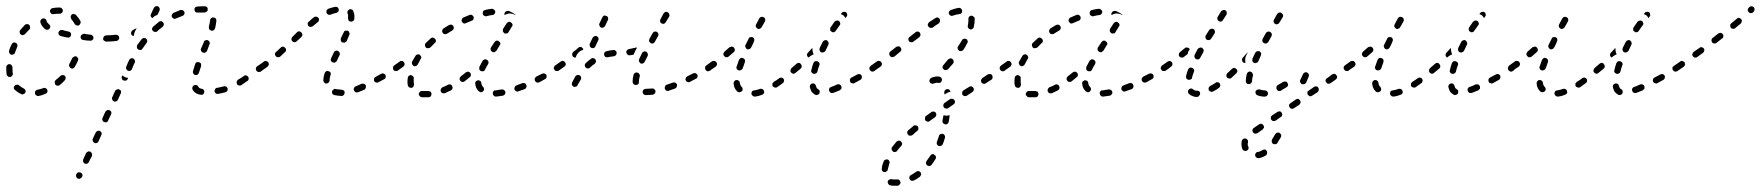

<svg xmlns="http://www.w3.org/2000/svg" viewBox="-20 -294 5631 614"><path d="M129 4Q130 3 131 1Q132 -1 132 -3Q132 -5 131 -7Q129 -11 126 -12Q122 -14 118 -12Q109 -9 100 -7Q96 -6 93 -3Q91 1 92 5Q92 7 93 8Q94 10 96 11Q98 12 100 13Q102 13 104 13Q114 11 125 6Q127 5 129 4ZM55 7Q59 6 61 2Q62 0 62 -2Q62 -4 61 -6Q60 -7 59 -9Q58 -10 56 -11Q48 -15 41 -21Q38 -24 34 -23Q30 -23 27 -20Q24 -17 24 -13Q24 -9 28 -6Q37 2 48 7Q51 9 55 7ZM190 -45Q190 -49 187 -52Q184 -54 180 -54Q176 -54 173 -51Q166 -44 158 -38Q155 -35 155 -31Q155 -27 157 -23Q159 -22 160 -21Q162 -20 164 -20Q166 -20 168 -20Q170 -21 171 -22Q180 -29 187 -37Q190 -40 190 -45ZM1 -56Q2 -52 5 -50Q8 -47 12 -48Q14 -48 16 -49Q18 -50 19 -52Q20 -53 21 -55Q21 -57 21 -59Q20 -65 20 -71Q20 -75 20 -78Q20 -80 19 -82Q19 -84 17 -85Q16 -87 14 -88Q12 -89 10 -89Q6 -89 3 -86Q0 -83 0 -79Q0 -75 0 -71Q0 -64 1 -56ZM230 -107Q228 -111 225 -113Q223 -114 221 -114Q219 -114 217 -113Q215 -112 214 -111Q212 -110 211 -108Q207 -99 202 -90Q200 -87 201 -83Q202 -79 206 -76Q209 -74 213 -75Q217 -76 219 -80Q225 -90 229 -99Q231 -103 230 -107ZM10 -124Q12 -120 16 -119Q17 -119 19 -119Q21 -119 23 -120Q25 -121 26 -122Q28 -124 28 -126Q31 -135 35 -144Q36 -146 36 -148Q36 -150 35 -152Q35 -154 33 -155Q32 -157 30 -157Q26 -159 23 -158Q19 -156 17 -152Q12 -142 9 -132Q8 -128 10 -124ZM328 -164Q331 -167 331 -171Q331 -173 330 -175Q330 -177 328 -178Q327 -179 325 -180Q323 -181 321 -181H320Q316 -181 313 -178Q310 -175 310 -171Q310 -169 310 -167Q311 -165 313 -164Q314 -163 316 -162Q318 -161 320 -161H321Q325 -161 328 -164ZM272 -164Q274 -165 275 -166Q277 -167 278 -169Q279 -171 279 -173Q279 -177 276 -180Q274 -183 270 -183Q259 -184 249 -186Q245 -186 242 -183Q238 -181 238 -177Q237 -173 240 -169Q243 -166 247 -166Q257 -164 268 -164Q270 -163 272 -164ZM203 -175Q206 -177 207 -181Q208 -185 206 -189Q204 -192 200 -193Q189 -195 180 -198Q176 -199 172 -197Q169 -195 167 -191Q166 -187 168 -183Q170 -180 174 -179Q184 -176 195 -174Q200 -173 203 -175ZM43 -191Q43 -186 46 -184Q48 -183 50 -182Q52 -181 54 -182Q56 -182 57 -183Q59 -184 60 -185Q67 -193 74 -200Q77 -203 76 -208Q76 -212 73 -215Q70 -217 66 -217Q62 -217 59 -214Q52 -206 45 -198Q42 -195 43 -191ZM132 -199Q136 -199 138 -202Q141 -206 141 -210Q140 -214 137 -216Q130 -222 129 -227Q128 -232 124 -234Q121 -236 117 -235Q113 -234 111 -231Q108 -227 109 -223Q112 -211 124 -201Q128 -198 132 -199ZM216 -249Q212 -250 209 -247Q206 -244 206 -240Q206 -236 208 -233Q214 -226 219 -217Q221 -214 225 -213Q229 -211 232 -213Q236 -215 237 -219Q239 -223 237 -227Q231 -238 223 -246Q221 -249 216 -249ZM148 -268Q146 -268 145 -267Q143 -266 142 -264Q141 -263 140 -261Q140 -259 140 -257Q141 -253 144 -250Q148 -248 152 -249Q159 -250 169 -250Q170 -250 171 -250Q175 -250 178 -253Q181 -256 181 -260Q181 -262 180 -264Q179 -265 178 -267Q177 -268 175 -269Q173 -270 171 -270Q170 -270 169 -270Q157 -270 148 -268Z M223 268Q223 270 224 271Q224 273 226 275Q227 276 229 277Q233 279 236 277Q240 276 242 272L243 271Q243 269 244 267Q244 265 243 263Q242 262 241 260Q240 259 238 258Q236 257 234 257Q232 257 230 257Q228 258 227 259Q225 261 224 263V264Q223 266 223 268ZM246 223Q247 227 251 229Q253 230 255 230Q257 230 259 229Q261 229 262 227Q264 226 264 224L274 205Q275 201 274 197Q272 193 269 191Q267 191 265 190Q263 190 261 191Q259 192 258 193Q256 194 255 196L246 216Q245 220 246 223ZM277 157Q278 161 282 163Q284 164 286 164Q288 164 290 163Q292 162 293 161Q294 160 295 158L304 138Q306 134 305 131Q303 127 300 125Q296 123 292 125Q288 126 286 130L277 149Q275 153 277 157ZM308 91Q309 95 313 96Q317 98 321 97Q325 95 326 91L335 72Q337 68 336 64Q334 60 331 59Q329 58 327 58Q325 58 323 58Q321 59 320 60Q318 62 317 63L308 83Q306 87 308 91ZM338 20Q338 22 339 24Q339 26 341 28Q342 29 344 30Q348 32 352 30Q355 29 357 25L366 5Q367 4 367 2Q367 0 367 -2Q366 -4 365 -6Q363 -7 361 -8Q358 -10 354 -8Q350 -7 348 -3L339 17Q338 18 338 20ZM622 9Q626 10 629 8Q633 5 633 1Q634 -1 633 -3Q633 -5 632 -6Q630 -8 629 -9Q627 -10 625 -10Q620 -11 617 -13Q615 -15 614 -17Q612 -21 608 -22Q604 -23 600 -21Q598 -20 597 -18Q596 -17 595 -15Q595 -13 595 -11Q595 -9 596 -7Q600 0 607 4Q613 8 622 9ZM707 -4Q709 -7 708 -11Q707 -13 706 -15Q705 -16 703 -17Q701 -18 699 -18Q697 -19 696 -18Q685 -15 674 -13Q670 -13 668 -9Q666 -6 666 -2Q667 0 668 2Q669 4 670 5Q672 6 674 6Q676 7 678 6Q690 4 701 1Q705 0 707 -4ZM775 -41Q776 -45 774 -48Q772 -50 771 -51Q769 -52 767 -53Q765 -53 763 -53Q761 -52 760 -51Q750 -44 741 -39Q738 -37 737 -33Q736 -29 738 -25Q739 -23 740 -22Q742 -21 744 -21Q746 -20 748 -20Q750 -21 752 -22Q760 -27 771 -35Q775 -37 775 -41ZM370 -42Q371 -38 375 -37Q377 -36 379 -36Q381 -36 382 -36Q384 -37 386 -38Q387 -40 388 -41L390 -45Q385 -45 381 -47Q376 -49 371 -53L370 -50Q368 -46 370 -42ZM598 -59Q600 -55 604 -54Q606 -54 608 -54Q610 -54 611 -55Q613 -56 614 -58Q616 -59 616 -61Q619 -71 623 -82Q624 -84 623 -86Q623 -88 623 -90Q622 -92 620 -93Q619 -94 617 -95Q613 -96 609 -95Q605 -93 604 -89Q600 -77 597 -66Q596 -63 598 -59ZM823 -75Q824 -79 821 -83Q820 -84 818 -85Q817 -87 815 -87Q813 -87 811 -87Q809 -86 807 -85L802 -82Q799 -79 798 -75Q798 -71 800 -68Q801 -66 803 -65Q805 -64 807 -64Q809 -63 810 -64Q812 -64 814 -65L819 -69Q822 -71 823 -75ZM411 -101Q410 -105 406 -107Q402 -109 398 -107Q395 -106 393 -102Q388 -92 384 -81Q382 -77 384 -73Q386 -69 389 -68Q393 -66 397 -68Q401 -70 402 -73Q406 -84 411 -94Q413 -98 411 -101ZM631 -157 623 -139Q622 -137 622 -135Q623 -133 623 -131Q624 -129 626 -128Q627 -126 629 -126Q633 -124 636 -126Q640 -127 642 -131L649 -150L650 -152Q651 -154 651 -156Q651 -158 650 -160Q649 -162 648 -163Q646 -165 645 -165Q641 -167 637 -165Q633 -164 632 -160ZM451 -164Q450 -168 447 -171Q445 -172 443 -172Q441 -173 440 -173Q438 -172 436 -171Q434 -170 433 -169Q426 -160 419 -150Q418 -148 418 -146Q417 -144 418 -142Q418 -140 419 -139Q420 -137 422 -136Q425 -134 430 -134Q434 -135 436 -139Q442 -148 449 -157Q451 -160 451 -164ZM359 -167Q362 -170 361 -174Q361 -176 360 -178Q359 -179 357 -181Q356 -182 354 -182Q352 -183 350 -183Q336 -181 321 -181Q317 -181 314 -178Q311 -175 311 -171Q311 -169 312 -167Q313 -165 314 -164Q315 -163 317 -162Q319 -161 321 -161Q337 -161 352 -163Q356 -163 359 -167ZM402 -181Q401 -183 400 -184Q398 -188 400 -192Q401 -196 405 -198Q411 -201 417 -204L411 -192Q409 -187 408 -180Q408 -180 408 -179Q408 -179 407 -179Q406 -179 406 -179Q404 -180 402 -181ZM504 -215Q504 -219 502 -222Q499 -226 495 -226Q491 -227 488 -224Q479 -217 470 -209Q467 -206 466 -202Q466 -198 469 -195Q472 -192 476 -192Q480 -191 483 -194Q491 -202 500 -208Q503 -211 504 -215ZM648 -205Q648 -203 649 -201Q650 -199 652 -198Q653 -197 655 -196Q659 -195 663 -197Q667 -200 668 -204Q671 -217 672 -228Q672 -232 670 -235Q667 -238 663 -238Q659 -239 656 -236Q652 -234 652 -229Q651 -221 648 -209Q648 -207 648 -205ZM569 -248Q571 -252 570 -255Q568 -259 565 -261Q561 -263 557 -262Q546 -258 535 -253Q531 -251 530 -247Q528 -243 530 -239Q532 -236 536 -234Q540 -233 543 -235Q553 -239 563 -243Q567 -244 569 -248ZM463 -249 472 -269Q474 -272 478 -274Q481 -275 485 -274Q487 -273 488 -271Q490 -270 490 -268Q491 -266 491 -264Q491 -262 490 -260L484 -247Q479 -245 474 -242Q471 -239 467 -236Q464 -238 462 -242Q461 -246 463 -249ZM634 -254Q636 -254 638 -255Q640 -256 641 -257Q643 -259 644 -260Q644 -262 644 -264Q645 -268 642 -271Q639 -274 635 -274Q634 -274 633 -274Q622 -274 611 -273Q607 -273 604 -270Q601 -267 602 -263Q602 -258 605 -256Q608 -253 613 -254Q623 -254 633 -254Q634 -254 634 -254Z M1079 10Q1082 7 1082 3Q1082 1 1082 -1Q1081 -3 1080 -4Q1078 -6 1076 -6Q1075 -7 1073 -7Q1061 -8 1054 -9Q1052 -10 1050 -10Q1048 -9 1047 -8Q1045 -7 1044 -6Q1043 -4 1042 -2Q1041 2 1043 6Q1045 9 1049 10Q1059 12 1072 13Q1076 13 1079 10ZM1148 -10Q1149 -11 1150 -13Q1150 -15 1150 -17Q1150 -19 1150 -21Q1148 -24 1144 -26Q1140 -27 1136 -26Q1126 -21 1118 -18Q1116 -17 1114 -16Q1113 -14 1112 -12Q1111 -11 1111 -9Q1111 -7 1112 -5Q1114 -1 1117 1Q1121 2 1125 1Q1134 -3 1145 -7Q1146 -8 1148 -10ZM1014 -38V-37Q1014 -35 1015 -33Q1016 -31 1017 -30Q1019 -28 1020 -27Q1022 -27 1024 -27Q1028 -27 1031 -30Q1034 -33 1034 -37V-38Q1034 -44 1037 -54Q1038 -56 1038 -58Q1038 -60 1037 -62Q1036 -63 1034 -65Q1033 -66 1031 -66Q1027 -68 1023 -66Q1020 -64 1018 -60Q1014 -47 1014 -38ZM1212 -43Q1213 -45 1213 -47Q1214 -49 1214 -51Q1213 -53 1212 -55Q1210 -58 1206 -59Q1202 -60 1199 -58Q1190 -53 1181 -48Q1179 -47 1178 -46Q1177 -44 1176 -42Q1176 -40 1176 -38Q1176 -36 1177 -34Q1179 -31 1183 -30Q1187 -29 1190 -31Q1200 -36 1209 -41Q1210 -42 1212 -43ZM1257 -75Q1258 -79 1255 -83Q1254 -84 1252 -85Q1251 -86 1249 -87Q1247 -87 1245 -87Q1243 -86 1241 -85Q1237 -82 1237 -78Q1236 -74 1238 -71Q1239 -69 1241 -68Q1243 -67 1245 -67Q1247 -66 1249 -67Q1251 -67 1252 -68L1253 -69Q1256 -71 1257 -75ZM838 -84Q839 -86 840 -88Q840 -90 839 -92Q839 -94 838 -95Q835 -98 831 -99Q827 -100 824 -97Q816 -91 807 -85Q806 -84 805 -82Q804 -81 803 -79Q803 -77 803 -75Q804 -73 805 -71Q807 -68 811 -67Q815 -66 819 -69Q827 -75 836 -81Q837 -82 838 -84ZM1038 -100Q1040 -96 1043 -95Q1045 -94 1047 -94Q1049 -93 1051 -94Q1053 -95 1054 -96Q1056 -97 1057 -99L1066 -118Q1068 -121 1066 -125Q1065 -129 1061 -131Q1060 -132 1058 -132Q1056 -132 1054 -132Q1052 -131 1050 -130Q1049 -128 1048 -127L1039 -108Q1037 -104 1038 -100ZM895 -134Q895 -138 892 -141Q889 -144 885 -145Q881 -145 878 -142Q870 -135 863 -128Q860 -126 859 -122Q859 -118 862 -114Q863 -113 865 -112Q867 -111 869 -111Q870 -111 872 -111Q874 -112 876 -113Q883 -120 891 -127Q895 -130 895 -134ZM1070 -164Q1071 -160 1075 -158Q1077 -158 1079 -158Q1081 -157 1083 -158Q1085 -159 1086 -160Q1088 -161 1089 -163Q1093 -174 1097 -182Q1099 -186 1097 -190Q1096 -194 1092 -196Q1090 -196 1088 -196Q1086 -196 1084 -196Q1082 -195 1081 -194Q1080 -192 1079 -190Q1075 -182 1070 -172Q1069 -168 1070 -164ZM947 -183Q947 -187 944 -190Q941 -193 937 -194Q933 -194 930 -191L915 -176Q913 -175 913 -173Q912 -171 912 -169Q912 -167 912 -166Q913 -164 915 -162Q917 -159 922 -159Q926 -159 929 -162L944 -176Q947 -179 947 -183ZM1000 -229Q1001 -234 998 -237Q996 -240 991 -241Q987 -241 984 -239Q976 -233 968 -225Q964 -223 964 -219Q964 -214 966 -211Q969 -208 973 -208Q977 -208 980 -210Q989 -217 996 -223Q999 -225 1000 -229ZM1095 -228Q1098 -225 1102 -225Q1106 -224 1109 -227Q1113 -229 1113 -233Q1115 -249 1109 -260Q1108 -261 1107 -263Q1105 -264 1103 -264Q1101 -265 1099 -265Q1097 -264 1096 -263Q1092 -261 1091 -257Q1090 -253 1092 -250Q1094 -245 1093 -236Q1093 -232 1095 -228ZM1062 -257Q1064 -260 1063 -265Q1062 -269 1059 -271Q1055 -273 1051 -272Q1041 -270 1030 -266Q1028 -265 1027 -264Q1025 -262 1024 -260Q1024 -259 1024 -257Q1024 -255 1024 -253Q1026 -249 1030 -247Q1034 -246 1037 -247Q1046 -251 1056 -253Q1060 -254 1062 -257Z M1351 17Q1353 17 1354 16Q1356 15 1358 14Q1359 12 1359 10Q1360 8 1360 6Q1360 4 1359 3Q1358 1 1357 -1Q1355 -2 1353 -2Q1351 -3 1349 -3Q1345 -3 1342 -3Q1336 -3 1330 -3Q1329 -3 1327 -3Q1325 -2 1323 -1Q1322 0 1321 2Q1320 4 1319 6Q1319 10 1322 13Q1324 16 1328 17Q1334 17 1342 17Q1346 17 1351 17ZM1594 8Q1597 5 1596 0Q1596 -1 1595 -3Q1593 -5 1592 -6Q1590 -7 1588 -8Q1586 -8 1584 -8Q1574 -6 1565 -5Q1563 -5 1561 -5Q1560 -4 1558 -2Q1557 -1 1556 1Q1556 3 1556 5Q1556 9 1559 12Q1562 15 1566 15Q1576 14 1588 12Q1592 11 1594 8ZM1427 -11Q1428 -15 1426 -19Q1425 -21 1424 -22Q1422 -23 1420 -24Q1418 -24 1416 -24Q1414 -24 1413 -23Q1404 -18 1395 -15Q1393 -14 1392 -12Q1390 -11 1390 -9Q1389 -7 1389 -5Q1389 -3 1390 -1Q1391 2 1395 4Q1399 5 1403 4Q1412 0 1422 -5Q1426 -7 1427 -11ZM1511 -2Q1513 -1 1515 0Q1516 1 1518 1Q1520 1 1522 0Q1524 -1 1525 -2Q1528 -5 1528 -9Q1528 -13 1525 -16Q1520 -21 1519 -29Q1519 -33 1516 -35Q1512 -38 1508 -37Q1506 -37 1505 -36Q1503 -35 1502 -34Q1500 -32 1500 -30Q1499 -28 1500 -26Q1500 -19 1503 -13Q1506 -7 1511 -2ZM1661 -11Q1663 -13 1663 -15Q1664 -16 1664 -18Q1664 -20 1663 -22Q1662 -26 1658 -28Q1654 -29 1650 -28Q1641 -24 1632 -21Q1630 -20 1628 -19Q1627 -17 1626 -15Q1625 -14 1625 -12Q1625 -10 1625 -8Q1627 -4 1631 -2Q1634 0 1638 -2Q1648 -5 1658 -9Q1660 -10 1661 -11ZM1284 -22Q1285 -17 1288 -15Q1291 -13 1296 -13Q1300 -14 1302 -17Q1304 -21 1304 -25Q1303 -29 1303 -34Q1303 -39 1303 -43Q1304 -47 1301 -50Q1298 -53 1294 -54Q1290 -54 1287 -51Q1284 -49 1284 -45Q1283 -39 1283 -34Q1283 -27 1284 -22ZM1726 -43Q1727 -45 1728 -47Q1728 -49 1728 -51Q1728 -53 1727 -55Q1725 -58 1721 -59Q1717 -60 1713 -58Q1704 -53 1695 -49Q1694 -48 1692 -46Q1691 -45 1690 -43Q1690 -41 1690 -39Q1690 -37 1691 -35Q1693 -32 1697 -30Q1701 -29 1705 -31Q1714 -36 1723 -41Q1725 -42 1726 -43ZM1486 -54Q1486 -58 1484 -61Q1481 -64 1477 -65Q1473 -65 1469 -62Q1462 -56 1454 -50Q1450 -47 1450 -43Q1449 -39 1452 -36Q1453 -34 1455 -33Q1457 -32 1458 -32Q1460 -32 1462 -32Q1464 -33 1466 -34Q1474 -40 1482 -47Q1486 -50 1486 -54ZM1513 -72Q1514 -68 1518 -67Q1520 -66 1522 -66Q1524 -66 1526 -66Q1527 -67 1529 -68Q1530 -70 1531 -71Q1535 -80 1541 -89Q1543 -93 1542 -97Q1540 -101 1537 -103Q1533 -105 1529 -104Q1525 -102 1523 -99Q1518 -89 1513 -80Q1512 -76 1513 -72ZM1770 -72Q1771 -73 1772 -75Q1772 -77 1772 -79Q1771 -81 1770 -83Q1768 -86 1764 -87Q1760 -88 1756 -85H1755Q1754 -83 1753 -82Q1752 -80 1751 -78Q1751 -76 1751 -74Q1752 -72 1753 -71Q1755 -67 1759 -67Q1763 -66 1767 -68L1768 -69Q1769 -70 1770 -72ZM1274 -88Q1274 -92 1272 -95Q1269 -99 1265 -99Q1261 -100 1258 -97Q1248 -90 1241 -85Q1240 -84 1239 -82Q1238 -81 1237 -79Q1237 -77 1237 -75Q1238 -73 1239 -71Q1240 -70 1242 -69Q1243 -68 1245 -67Q1247 -67 1249 -67Q1251 -68 1253 -69Q1260 -74 1270 -81Q1273 -84 1274 -88ZM1298 -89Q1299 -85 1303 -83Q1306 -81 1310 -83Q1314 -84 1316 -88Q1320 -96 1325 -105Q1328 -108 1327 -112Q1326 -116 1322 -119Q1319 -121 1315 -120Q1311 -119 1309 -116Q1303 -106 1298 -97Q1296 -93 1298 -89ZM1549 -135Q1550 -131 1553 -129Q1555 -128 1557 -127Q1559 -127 1561 -127Q1563 -128 1564 -129Q1566 -130 1567 -131L1578 -149Q1581 -152 1580 -156Q1579 -160 1575 -162Q1574 -164 1572 -164Q1570 -164 1568 -164Q1566 -164 1564 -162Q1563 -161 1562 -160L1550 -142Q1548 -139 1549 -135ZM1339 -153Q1339 -151 1339 -149Q1339 -147 1340 -146Q1340 -144 1342 -142Q1345 -139 1349 -140Q1353 -140 1356 -142Q1363 -149 1370 -156Q1372 -157 1373 -159Q1374 -161 1374 -163Q1374 -165 1373 -167Q1373 -169 1371 -170Q1368 -173 1364 -174Q1360 -174 1357 -171Q1349 -164 1342 -157Q1340 -155 1339 -153ZM1394 -196Q1393 -192 1396 -189Q1398 -185 1402 -185Q1406 -184 1409 -186Q1418 -192 1427 -197Q1430 -199 1431 -203Q1432 -207 1430 -210Q1428 -214 1424 -215Q1420 -216 1416 -214Q1407 -208 1398 -203Q1395 -200 1394 -196ZM1588 -198Q1588 -196 1588 -194Q1589 -192 1590 -191Q1591 -189 1592 -188Q1596 -186 1600 -187Q1604 -187 1606 -191Q1612 -200 1617 -209Q1618 -210 1619 -212Q1619 -214 1619 -216Q1618 -218 1617 -220Q1616 -221 1614 -222Q1611 -225 1607 -224Q1603 -223 1600 -219Q1595 -211 1589 -202Q1588 -200 1588 -198ZM1457 -232Q1455 -228 1457 -225Q1459 -221 1463 -219Q1467 -218 1470 -220Q1480 -224 1489 -228Q1493 -229 1494 -233Q1496 -237 1494 -241Q1493 -244 1489 -246Q1485 -248 1481 -246Q1472 -242 1462 -238Q1458 -236 1457 -232ZM1525 -258Q1523 -254 1524 -250Q1524 -248 1525 -246Q1526 -245 1528 -244Q1530 -243 1532 -242Q1534 -242 1535 -242Q1546 -245 1555 -246Q1559 -246 1561 -249Q1564 -252 1564 -257Q1563 -261 1560 -263Q1557 -266 1553 -266Q1543 -265 1531 -262Q1527 -261 1525 -258ZM1599 -258Q1603 -260 1607 -259Q1615 -256 1621 -252Q1624 -250 1626 -249Q1627 -248 1627 -248Q1628 -247 1629 -246H1628Q1623 -249 1617 -250Q1610 -252 1604 -250Q1599 -249 1594 -246Q1593 -247 1593 -249Q1593 -251 1594 -253Q1596 -257 1599 -258Z M2067 9Q2072 8 2074 5Q2077 1 2076 -3Q2076 -5 2075 -6Q2074 -8 2072 -9Q2071 -10 2069 -11Q2067 -11 2065 -11Q2056 -10 2048 -10Q2047 -10 2046 -10Q2041 -10 2038 -7Q2035 -5 2035 0Q2035 2 2036 3Q2036 5 2038 7Q2039 8 2041 9Q2043 10 2045 10Q2046 10 2048 10Q2057 10 2067 9ZM2142 -13Q2144 -15 2144 -17Q2145 -18 2145 -20Q2145 -22 2145 -24Q2143 -28 2139 -30Q2136 -31 2132 -30Q2122 -26 2112 -23Q2108 -22 2107 -18Q2105 -14 2106 -10Q2107 -8 2108 -7Q2109 -5 2111 -4Q2113 -4 2115 -3Q2117 -3 2119 -4Q2129 -7 2139 -11Q2141 -12 2142 -13ZM1839 -43Q1839 -45 1838 -47Q1838 -49 1837 -50Q1836 -52 1834 -53Q1830 -55 1826 -54Q1822 -53 1820 -50Q1815 -41 1810 -31Q1808 -27 1809 -23Q1810 -19 1814 -17Q1815 -16 1817 -16Q1819 -16 1821 -17Q1823 -17 1825 -18Q1826 -20 1827 -22Q1832 -31 1837 -39Q1838 -41 1839 -43ZM2006 -25Q2009 -22 2014 -22Q2015 -22 2017 -23Q2019 -23 2021 -25Q2022 -26 2023 -28Q2023 -30 2023 -32Q2023 -40 2026 -50Q2027 -54 2024 -58Q2022 -61 2018 -62Q2014 -63 2011 -61Q2007 -59 2006 -55Q2003 -42 2003 -32Q2003 -28 2006 -25ZM2210 -47Q2212 -51 2210 -55Q2209 -57 2207 -58Q2206 -59 2204 -60Q2202 -61 2200 -60Q2198 -60 2196 -59Q2187 -55 2178 -50Q2174 -48 2173 -44Q2171 -40 2173 -37Q2174 -35 2175 -34Q2177 -32 2179 -32Q2181 -31 2183 -31Q2185 -31 2186 -32Q2196 -37 2205 -42Q2209 -43 2210 -47ZM2254 -72Q2256 -73 2256 -75Q2256 -77 2256 -79Q2255 -81 2254 -83Q2252 -86 2248 -87Q2244 -88 2240 -85L2239 -84Q2237 -83 2236 -82Q2235 -80 2235 -78Q2235 -76 2235 -74Q2235 -72 2237 -70Q2239 -67 2243 -66Q2247 -66 2251 -68L2252 -69Q2253 -70 2254 -72ZM1789 -87Q1790 -91 1787 -95Q1785 -98 1781 -99Q1777 -100 1773 -97L1756 -85Q1753 -83 1752 -79Q1751 -75 1754 -71Q1756 -68 1760 -67Q1764 -66 1768 -69L1785 -81Q1788 -83 1789 -87ZM1886 -97Q1886 -101 1884 -104Q1881 -108 1877 -108Q1873 -109 1870 -106Q1861 -100 1853 -92Q1850 -89 1850 -85Q1850 -81 1853 -78Q1856 -75 1860 -75Q1864 -75 1867 -78Q1874 -85 1882 -90Q1885 -93 1886 -97ZM2023 -101Q2023 -99 2024 -97Q2024 -95 2026 -94Q2027 -92 2029 -91Q2033 -90 2036 -91Q2040 -93 2042 -97Q2046 -105 2051 -115Q2053 -119 2051 -123Q2050 -127 2046 -129Q2044 -129 2042 -130Q2040 -130 2039 -129Q2037 -128 2035 -127Q2034 -126 2033 -124Q2028 -114 2024 -105Q2023 -103 2023 -101ZM1831 -127Q1836 -132 1843 -134Q1844 -135 1845 -135Q1845 -137 1845 -138Q1844 -139 1843 -140Q1840 -144 1836 -144Q1832 -144 1829 -141Q1822 -134 1813 -128Q1810 -125 1810 -121Q1809 -117 1812 -113Q1813 -112 1815 -111Q1817 -110 1819 -110Q1819 -110 1820 -110Q1820 -110 1821 -110L1824 -118Q1827 -123 1831 -127ZM1950 -118Q1952 -121 1952 -125Q1952 -127 1951 -129Q1950 -131 1948 -132Q1947 -133 1945 -134Q1943 -134 1941 -134Q1930 -133 1919 -130Q1915 -129 1913 -126Q1911 -122 1912 -118Q1913 -114 1916 -112Q1920 -110 1924 -111Q1933 -113 1943 -114Q1947 -115 1950 -118ZM2017 -141Q2016 -142 2014 -142Q2012 -142 2010 -141Q2002 -139 1991 -137Q1987 -136 1985 -133Q1982 -130 1983 -126Q1984 -122 1987 -119Q1990 -117 1994 -117Q2000 -118 2006 -119Q2009 -126 2013 -134Q2015 -138 2017 -141ZM1866 -147Q1867 -143 1871 -141Q1875 -139 1879 -141Q1883 -142 1884 -146L1893 -165Q1895 -169 1894 -172Q1892 -176 1889 -178Q1885 -180 1881 -178Q1877 -177 1875 -173L1866 -154Q1865 -151 1866 -147ZM2056 -166Q2055 -164 2056 -162Q2056 -160 2058 -159Q2059 -157 2061 -156Q2064 -154 2068 -155Q2072 -156 2074 -160L2084 -178Q2085 -180 2086 -182Q2086 -184 2085 -186Q2085 -188 2084 -189Q2082 -191 2081 -192Q2077 -194 2073 -193Q2069 -192 2067 -188L2057 -170Q2056 -168 2056 -166ZM1897 -212Q1898 -208 1902 -206Q1905 -204 1909 -206Q1913 -207 1915 -211L1924 -230Q1926 -234 1924 -238Q1923 -242 1919 -243Q1915 -245 1911 -244Q1908 -242 1906 -238L1897 -219Q1895 -216 1897 -212ZM2091 -229Q2091 -227 2091 -225Q2092 -223 2093 -221Q2094 -220 2096 -219Q2100 -217 2103 -218Q2107 -219 2109 -223Q2115 -233 2120 -241Q2122 -245 2120 -249Q2119 -253 2115 -255Q2112 -257 2108 -256Q2104 -254 2102 -251Q2098 -243 2092 -232Q2091 -231 2091 -229Z M2423 4Q2425 1 2423 -3Q2423 -5 2421 -7Q2420 -8 2418 -9Q2417 -10 2415 -10Q2413 -10 2411 -10Q2401 -6 2392 -5Q2388 -5 2385 -2Q2383 1 2383 6Q2383 7 2384 9Q2385 11 2387 12Q2388 14 2390 14Q2392 15 2394 15Q2405 14 2417 9Q2421 8 2423 4ZM2575 -1Q2580 5 2587 9Q2591 11 2595 9Q2599 8 2601 4Q2601 2 2601 0Q2602 -2 2601 -4Q2600 -6 2599 -7Q2597 -8 2596 -9Q2593 -11 2592 -12Q2592 -13 2592 -13Q2591 -13 2591 -14Q2591 -14 2591 -15Q2590 -17 2589 -20Q2588 -24 2585 -26Q2581 -28 2577 -27Q2575 -26 2573 -25Q2572 -24 2571 -22Q2570 -21 2570 -19Q2569 -17 2570 -15Q2571 -10 2573 -6Q2574 -4 2575 -1ZM2668 -8Q2670 -9 2671 -11Q2671 -13 2671 -15Q2671 -17 2670 -19Q2669 -22 2665 -24Q2661 -25 2657 -24Q2647 -19 2638 -16Q2636 -15 2634 -14Q2633 -12 2632 -11Q2631 -9 2631 -7Q2631 -5 2632 -3Q2633 1 2637 3Q2641 4 2645 3Q2654 -1 2665 -5Q2667 -6 2668 -8ZM2344 1Q2349 1 2352 -2Q2355 -4 2355 -9Q2355 -13 2352 -16Q2347 -21 2346 -29Q2346 -31 2345 -33Q2344 -34 2342 -36Q2341 -37 2339 -38Q2337 -38 2335 -38Q2331 -38 2328 -34Q2326 -31 2326 -27Q2327 -12 2337 -2Q2340 1 2344 1ZM2486 -31Q2487 -32 2487 -34Q2488 -36 2487 -38Q2487 -40 2486 -42Q2483 -45 2479 -46Q2475 -46 2472 -44Q2463 -37 2454 -32Q2453 -31 2452 -29Q2450 -28 2450 -26Q2450 -24 2450 -22Q2450 -20 2451 -18Q2454 -15 2458 -14Q2462 -13 2465 -15Q2474 -21 2483 -28Q2485 -29 2486 -31ZM2736 -45Q2737 -49 2735 -53Q2733 -56 2729 -57Q2725 -58 2722 -56Q2712 -51 2703 -46Q2699 -44 2698 -40Q2697 -36 2699 -32Q2700 -31 2701 -29Q2703 -28 2705 -28Q2707 -27 2709 -27Q2711 -27 2712 -28Q2722 -34 2732 -39Q2735 -41 2736 -45ZM2574 -67Q2574 -65 2575 -63Q2576 -61 2578 -60Q2580 -59 2581 -58Q2585 -57 2589 -59Q2593 -61 2594 -65Q2596 -75 2600 -85Q2601 -87 2601 -89Q2601 -91 2600 -93Q2599 -95 2597 -96Q2596 -97 2594 -98Q2590 -99 2586 -98Q2583 -96 2581 -92Q2577 -81 2575 -71Q2574 -69 2574 -67ZM2544 -82Q2544 -86 2541 -89Q2540 -91 2538 -92Q2536 -93 2534 -93Q2532 -93 2530 -92Q2528 -91 2527 -90Q2519 -83 2511 -76Q2510 -74 2509 -73Q2508 -71 2508 -69Q2508 -67 2508 -65Q2509 -63 2510 -62Q2513 -59 2517 -58Q2521 -58 2524 -61Q2532 -68 2541 -75Q2544 -78 2544 -82ZM2783 -75Q2784 -79 2781 -83Q2780 -84 2778 -85Q2777 -86 2775 -87Q2773 -87 2771 -87Q2769 -86 2767 -85L2765 -83Q2761 -81 2760 -77Q2760 -73 2762 -69Q2763 -68 2765 -67Q2767 -66 2768 -65Q2770 -65 2772 -65Q2774 -66 2776 -67L2779 -69Q2782 -71 2783 -75ZM2273 -88Q2273 -92 2271 -95Q2268 -99 2264 -99Q2260 -100 2257 -98Q2248 -91 2239 -85Q2236 -83 2235 -79Q2234 -75 2237 -71Q2238 -70 2240 -69Q2241 -68 2243 -67Q2245 -67 2247 -67Q2249 -68 2251 -69Q2260 -75 2269 -81Q2272 -84 2273 -88ZM2336 -74Q2338 -70 2342 -69Q2346 -68 2350 -70Q2353 -72 2355 -75Q2358 -85 2362 -95Q2363 -99 2362 -103Q2360 -107 2356 -108Q2352 -110 2348 -108Q2345 -106 2343 -102Q2339 -91 2336 -82Q2334 -78 2336 -74ZM2561 -115Q2561 -117 2561 -119Q2561 -121 2561 -122Q2562 -124 2564 -126Q2571 -133 2578 -141Q2578 -141 2578 -141Q2578 -141 2578 -141Q2578 -140 2578 -138Q2578 -131 2580 -125Q2581 -122 2582 -120Q2580 -119 2577 -118Q2571 -115 2566 -110Q2566 -110 2566 -110Q2565 -110 2565 -111Q2564 -111 2564 -112Q2562 -113 2561 -115ZM2330 -134Q2330 -138 2327 -142Q2326 -143 2324 -144Q2323 -145 2321 -145Q2319 -145 2317 -144Q2315 -144 2313 -143Q2305 -136 2297 -129Q2296 -128 2295 -126Q2294 -124 2293 -122Q2293 -120 2294 -118Q2294 -116 2296 -115Q2297 -113 2299 -112Q2300 -111 2302 -111Q2304 -111 2306 -111Q2308 -112 2310 -113Q2318 -120 2326 -127Q2330 -130 2330 -134ZM2601 -137Q2600 -135 2601 -133Q2602 -131 2603 -129Q2605 -128 2606 -127Q2610 -125 2614 -127Q2618 -128 2620 -132Q2624 -141 2629 -151Q2630 -153 2630 -155Q2630 -157 2629 -159Q2629 -161 2627 -162Q2626 -164 2624 -165Q2621 -167 2617 -165Q2613 -164 2611 -160Q2606 -150 2601 -140Q2601 -139 2601 -137ZM2364 -143Q2365 -139 2369 -137Q2372 -135 2376 -137Q2380 -138 2382 -142Q2387 -151 2391 -161Q2393 -165 2392 -169Q2391 -173 2387 -175Q2383 -176 2379 -175Q2375 -174 2374 -170Q2369 -160 2364 -150Q2362 -147 2364 -143ZM2635 -203Q2634 -201 2635 -199Q2635 -197 2636 -195Q2637 -194 2639 -193Q2642 -190 2647 -191Q2651 -192 2653 -196Q2657 -202 2665 -213Q2668 -216 2667 -220Q2666 -224 2663 -227Q2661 -228 2660 -228Q2658 -229 2656 -228Q2654 -228 2652 -227Q2650 -226 2649 -225Q2641 -213 2636 -206Q2635 -205 2635 -203ZM2397 -209Q2398 -205 2402 -203Q2405 -200 2409 -202Q2413 -203 2415 -206L2426 -225Q2428 -229 2427 -233Q2426 -237 2422 -239Q2418 -241 2414 -240Q2410 -239 2408 -235L2398 -216Q2396 -213 2397 -209ZM2678 -256Q2682 -257 2685 -255Q2687 -254 2688 -252Q2689 -250 2689 -248Q2690 -246 2689 -244Q2689 -242 2687 -241Q2686 -239 2684 -236Q2681 -241 2677 -245Q2673 -247 2669 -249Q2670 -251 2671 -252Q2674 -256 2678 -256Z M2832 279Q2828 278 2825 280Q2821 281 2819 285Q2819 287 2819 289Q2819 291 2820 293Q2821 295 2822 296Q2823 297 2825 298Q2831 300 2838 300Q2844 300 2851 300Q2855 299 2857 296Q2860 293 2860 289Q2859 287 2858 285Q2858 283 2856 282Q2854 281 2853 280Q2851 279 2849 280Q2843 280 2838 280Q2835 280 2832 279ZM2890 268Q2889 270 2888 272Q2888 274 2888 276Q2888 278 2889 279Q2891 283 2895 284Q2899 285 2903 283Q2913 278 2922 271Q2923 270 2924 268Q2925 266 2926 264Q2926 262 2925 261Q2925 259 2924 257Q2921 254 2917 253Q2913 253 2910 255Q2902 261 2893 266Q2892 267 2890 268ZM2825 225Q2825 223 2824 222Q2823 220 2822 218Q2820 217 2819 216Q2815 215 2811 217Q2807 218 2806 222Q2801 233 2800 244Q2799 246 2800 248Q2800 250 2801 252Q2803 254 2804 255Q2806 256 2808 256Q2812 257 2815 254Q2819 252 2819 248Q2821 239 2824 229Q2825 227 2825 225ZM2941 228Q2942 232 2945 235Q2949 237 2953 237Q2957 236 2959 233Q2966 224 2972 214Q2974 211 2973 207Q2972 203 2968 201Q2965 198 2961 199Q2957 200 2955 204Q2949 213 2943 221Q2941 224 2941 228ZM2865 165Q2864 161 2861 158Q2860 157 2858 156Q2856 156 2854 156Q2852 156 2850 157Q2848 158 2847 159Q2840 168 2833 176Q2831 179 2831 183Q2832 187 2835 190Q2836 191 2838 192Q2840 192 2842 192Q2844 192 2846 191Q2848 190 2849 188Q2855 180 2862 173Q2865 169 2865 165ZM2976 167Q2978 171 2982 173Q2986 174 2990 172Q2993 171 2995 167Q2999 157 3002 146Q3003 142 3001 139Q2999 135 2995 134Q2991 133 2988 135Q2984 136 2983 140Q2980 150 2976 160Q2975 164 2976 167ZM2917 117Q2917 113 2915 110Q2914 109 2912 108Q2910 107 2908 107Q2906 106 2904 107Q2902 107 2901 109Q2892 116 2884 123Q2883 124 2882 126Q2881 128 2881 130Q2881 132 2882 133Q2882 135 2884 137Q2886 140 2890 140Q2895 140 2898 138Q2905 131 2914 124Q2917 122 2917 117ZM2994 96Q2995 98 2996 100Q2997 101 2999 102Q3001 103 3003 104Q3007 104 3010 102Q3013 100 3014 95Q3016 85 3017 74Q3015 75 3013 75Q3007 77 3000 75Q2999 75 2997 75Q2996 83 2994 92Q2994 94 2994 96ZM2974 74Q2975 70 2973 67Q2971 65 2970 64Q2968 63 2966 63Q2964 62 2962 63Q2960 63 2959 64Q2950 71 2941 77Q2938 79 2938 84Q2937 88 2939 91Q2942 94 2946 95Q2950 96 2953 93Q2961 87 2970 81Q2974 78 2974 74ZM3032 37Q3033 36 3034 34Q3034 32 3034 30Q3033 28 3032 26Q3030 23 3026 22Q3022 21 3018 23L3001 35Q2999 36 2998 38Q2997 40 2997 41Q2996 43 2997 45Q2997 47 2998 49Q3000 52 3004 53Q3009 54 3012 52L3029 40Q3031 39 3032 37ZM3094 -6Q3095 -10 3093 -13Q3091 -15 3090 -16Q3088 -17 3086 -18Q3084 -18 3082 -18Q3080 -17 3079 -16L3061 -5Q3058 -3 3057 1Q3056 6 3058 9Q3059 11 3061 12Q3063 13 3064 13Q3066 14 3068 13Q3070 13 3072 12L3090 0Q3093 -2 3094 -6ZM3002 -5Q3004 -8 3008 -9Q3010 -9 3012 -9Q3014 -8 3016 -7Q3017 -6 3018 -4Q3019 -3 3020 -1Q3018 0 3017 0Q3011 1 3006 5L3000 8Q3000 5 3000 2Q2999 -2 3002 -5ZM3154 -45Q3155 -50 3153 -53Q3152 -55 3150 -56Q3149 -57 3147 -57Q3145 -58 3143 -57Q3141 -57 3139 -56L3121 -44Q3120 -43 3119 -41Q3118 -40 3117 -38Q3117 -36 3117 -34Q3118 -32 3119 -30Q3121 -27 3125 -26Q3129 -25 3133 -28L3150 -39Q3154 -41 3154 -45ZM2988 -30Q2991 -33 2992 -37Q2993 -39 2992 -40Q2992 -42 2991 -44Q2990 -46 2988 -47Q2987 -48 2985 -49Q2978 -50 2971 -49Q2965 -48 2958 -45Q2954 -43 2953 -39Q2951 -36 2953 -32Q2954 -30 2955 -29Q2957 -27 2959 -27Q2960 -26 2962 -26Q2964 -26 2966 -27Q2974 -30 2980 -29Q2984 -28 2988 -30ZM2800 -88Q2801 -92 2798 -95Q2797 -97 2796 -98Q2794 -99 2792 -99Q2790 -100 2788 -99Q2786 -99 2785 -98L2765 -84Q2762 -81 2761 -77Q2760 -73 2763 -70Q2764 -68 2766 -67Q2767 -66 2769 -66Q2771 -65 2773 -66Q2775 -66 2777 -68L2796 -81Q2800 -84 2800 -88ZM3198 -75Q3199 -79 3196 -83Q3195 -84 3193 -85Q3192 -87 3190 -87Q3188 -87 3186 -87Q3184 -86 3182 -85L3181 -84Q3178 -82 3177 -78Q3176 -74 3179 -70Q3180 -69 3181 -68Q3183 -67 3185 -66Q3187 -66 3189 -66Q3191 -67 3193 -68L3194 -69Q3197 -71 3198 -75ZM2995 -83Q2994 -81 2994 -79Q2994 -77 2995 -75Q2996 -74 2998 -72Q3001 -69 3005 -70Q3009 -70 3012 -73Q3020 -82 3028 -91Q3030 -94 3030 -98Q3029 -103 3026 -105Q3023 -108 3019 -107Q3015 -107 3012 -104Q3005 -95 2997 -86Q2996 -85 2995 -83ZM2861 -131Q2862 -132 2862 -134Q2863 -136 2862 -138Q2862 -140 2860 -142Q2858 -145 2854 -146Q2850 -146 2846 -144L2827 -129Q2824 -127 2824 -123Q2823 -119 2826 -115Q2827 -114 2828 -113Q2830 -112 2832 -111Q2834 -111 2836 -112Q2838 -112 2840 -113L2858 -128Q2860 -129 2861 -131ZM3042 -142Q3042 -140 3043 -138Q3043 -136 3044 -135Q3045 -133 3047 -132Q3048 -131 3050 -131Q3052 -130 3054 -131Q3056 -131 3058 -132Q3060 -133 3061 -135Q3068 -145 3073 -156Q3074 -157 3075 -159Q3075 -161 3074 -163Q3074 -165 3073 -167Q3071 -168 3070 -169Q3066 -171 3062 -170Q3058 -169 3056 -165Q3051 -156 3044 -146Q3043 -144 3042 -142ZM2922 -178Q2923 -180 2924 -182Q2924 -184 2923 -185Q2923 -187 2922 -189Q2920 -191 2919 -192Q2917 -193 2915 -193Q2913 -193 2911 -193Q2909 -192 2908 -191L2889 -176Q2887 -175 2886 -173Q2885 -172 2885 -170Q2885 -168 2885 -166Q2886 -164 2887 -162Q2889 -159 2894 -159Q2898 -158 2901 -161L2920 -175Q2921 -176 2922 -178ZM3075 -212Q3074 -208 3076 -205Q3079 -201 3083 -200Q3087 -199 3090 -202Q3094 -204 3094 -208Q3097 -220 3097 -230Q3097 -232 3097 -234Q3097 -239 3093 -241Q3090 -244 3086 -244Q3084 -243 3082 -243Q3081 -242 3079 -240Q3078 -239 3077 -237Q3077 -235 3077 -233Q3077 -232 3077 -230Q3077 -222 3075 -212ZM2986 -226Q2987 -230 2985 -233Q2983 -237 2979 -238Q2975 -239 2971 -236Q2962 -230 2951 -223Q2950 -222 2949 -220Q2947 -218 2947 -216Q2947 -214 2947 -213Q2948 -211 2949 -209Q2951 -206 2955 -205Q2959 -204 2963 -206Q2973 -214 2982 -219Q2985 -222 2986 -226ZM3055 -252Q3057 -256 3057 -260Q3056 -264 3053 -267Q3050 -269 3046 -269Q3034 -267 3021 -262Q3017 -261 3015 -257Q3013 -253 3015 -249Q3016 -246 3020 -244Q3024 -242 3027 -244Q3039 -248 3048 -249Q3052 -249 3055 -252Z M3292 17Q3294 17 3295 16Q3297 15 3299 14Q3300 12 3300 10Q3301 8 3301 6Q3301 4 3300 3Q3299 1 3298 -1Q3296 -2 3294 -2Q3292 -3 3290 -3Q3286 -3 3283 -3Q3277 -3 3271 -3Q3270 -3 3268 -3Q3266 -2 3264 -1Q3263 0 3262 2Q3261 4 3260 6Q3260 10 3263 13Q3265 16 3269 17Q3275 17 3283 17Q3287 17 3292 17ZM3535 8Q3538 5 3537 0Q3537 -1 3536 -3Q3534 -5 3533 -6Q3531 -7 3529 -8Q3527 -8 3525 -8Q3515 -6 3506 -5Q3504 -5 3502 -5Q3501 -4 3499 -2Q3498 -1 3497 1Q3497 3 3497 5Q3497 9 3500 12Q3503 15 3507 15Q3517 14 3529 12Q3533 11 3535 8ZM3368 -11Q3369 -15 3367 -19Q3366 -21 3365 -22Q3363 -23 3361 -24Q3359 -24 3357 -24Q3355 -24 3354 -23Q3345 -18 3336 -15Q3334 -14 3333 -12Q3331 -11 3331 -9Q3330 -7 3330 -5Q3330 -3 3331 -1Q3332 2 3336 4Q3340 5 3344 4Q3353 0 3363 -5Q3367 -7 3368 -11ZM3452 -2Q3454 -1 3456 0Q3457 1 3459 1Q3461 1 3463 0Q3465 -1 3466 -2Q3469 -5 3469 -9Q3469 -13 3466 -16Q3461 -21 3460 -29Q3460 -33 3457 -35Q3453 -38 3449 -37Q3447 -37 3446 -36Q3444 -35 3443 -34Q3441 -32 3441 -30Q3440 -28 3441 -26Q3441 -19 3444 -13Q3447 -7 3452 -2ZM3602 -11Q3604 -13 3604 -15Q3605 -16 3605 -18Q3605 -20 3604 -22Q3603 -26 3599 -28Q3595 -29 3591 -28Q3582 -24 3573 -21Q3571 -20 3569 -19Q3568 -17 3567 -15Q3566 -14 3566 -12Q3566 -10 3566 -8Q3568 -4 3572 -2Q3575 0 3579 -2Q3589 -5 3599 -9Q3601 -10 3602 -11ZM3225 -22Q3226 -17 3229 -15Q3232 -13 3237 -13Q3241 -14 3243 -17Q3245 -21 3245 -25Q3244 -29 3244 -34Q3244 -39 3244 -43Q3245 -47 3242 -50Q3239 -53 3235 -54Q3231 -54 3228 -51Q3225 -49 3225 -45Q3224 -39 3224 -34Q3224 -27 3225 -22ZM3667 -43Q3668 -45 3669 -47Q3669 -49 3669 -51Q3669 -53 3668 -55Q3666 -58 3662 -59Q3658 -60 3654 -58Q3645 -53 3636 -49Q3635 -48 3633 -46Q3632 -45 3631 -43Q3631 -41 3631 -39Q3631 -37 3632 -35Q3634 -32 3638 -30Q3642 -29 3646 -31Q3655 -36 3664 -41Q3666 -42 3667 -43ZM3427 -54Q3427 -58 3425 -61Q3422 -64 3418 -65Q3414 -65 3410 -62Q3403 -56 3395 -50Q3391 -47 3391 -43Q3390 -39 3393 -36Q3394 -34 3396 -33Q3398 -32 3399 -32Q3401 -32 3403 -32Q3405 -33 3407 -34Q3415 -40 3423 -47Q3427 -50 3427 -54ZM3454 -72Q3455 -68 3459 -67Q3461 -66 3463 -66Q3465 -66 3467 -66Q3468 -67 3470 -68Q3471 -70 3472 -71Q3476 -80 3482 -89Q3484 -93 3483 -97Q3481 -101 3478 -103Q3474 -105 3470 -104Q3466 -102 3464 -99Q3459 -89 3454 -80Q3453 -76 3454 -72ZM3711 -72Q3712 -73 3713 -75Q3713 -77 3713 -79Q3712 -81 3711 -83Q3709 -86 3705 -87Q3701 -88 3697 -85H3696Q3695 -83 3694 -82Q3693 -80 3692 -78Q3692 -76 3692 -74Q3693 -72 3694 -71Q3696 -67 3700 -67Q3704 -66 3708 -68L3709 -69Q3710 -70 3711 -72ZM3215 -88Q3215 -92 3213 -95Q3210 -99 3206 -99Q3202 -100 3199 -97Q3189 -90 3182 -85Q3181 -84 3180 -82Q3179 -81 3178 -79Q3178 -77 3178 -75Q3179 -73 3180 -71Q3181 -70 3183 -69Q3184 -68 3186 -67Q3188 -67 3190 -67Q3192 -68 3194 -69Q3201 -74 3211 -81Q3214 -84 3215 -88ZM3239 -89Q3240 -85 3244 -83Q3247 -81 3251 -83Q3255 -84 3257 -88Q3261 -96 3266 -105Q3269 -108 3268 -112Q3267 -116 3263 -119Q3260 -121 3256 -120Q3252 -119 3250 -116Q3244 -106 3239 -97Q3237 -93 3239 -89ZM3490 -135Q3491 -131 3494 -129Q3496 -128 3498 -127Q3500 -127 3502 -127Q3504 -128 3505 -129Q3507 -130 3508 -131L3519 -149Q3522 -152 3521 -156Q3520 -160 3516 -162Q3515 -164 3513 -164Q3511 -164 3509 -164Q3507 -164 3505 -162Q3504 -161 3503 -160L3491 -142Q3489 -139 3490 -135ZM3280 -153Q3280 -151 3280 -149Q3280 -147 3281 -146Q3281 -144 3283 -142Q3286 -139 3290 -140Q3294 -140 3297 -142Q3304 -149 3311 -156Q3313 -157 3314 -159Q3315 -161 3315 -163Q3315 -165 3314 -167Q3314 -169 3312 -170Q3309 -173 3305 -174Q3301 -174 3298 -171Q3290 -164 3283 -157Q3281 -155 3280 -153ZM3335 -196Q3334 -192 3337 -189Q3339 -185 3343 -185Q3347 -184 3350 -186Q3359 -192 3368 -197Q3371 -199 3372 -203Q3373 -207 3371 -210Q3369 -214 3365 -215Q3361 -216 3357 -214Q3348 -208 3339 -203Q3336 -200 3335 -196ZM3529 -198Q3529 -196 3529 -194Q3530 -192 3531 -191Q3532 -189 3533 -188Q3537 -186 3541 -187Q3545 -187 3547 -191Q3553 -200 3558 -209Q3559 -210 3560 -212Q3560 -214 3560 -216Q3559 -218 3558 -220Q3557 -221 3555 -222Q3552 -225 3548 -224Q3544 -223 3541 -219Q3536 -211 3530 -202Q3529 -200 3529 -198ZM3398 -232Q3396 -228 3398 -225Q3400 -221 3404 -219Q3408 -218 3411 -220Q3421 -224 3430 -228Q3434 -229 3435 -233Q3437 -237 3435 -241Q3434 -244 3430 -246Q3426 -248 3422 -246Q3413 -242 3403 -238Q3399 -236 3398 -232ZM3466 -258Q3464 -254 3465 -250Q3465 -248 3466 -246Q3467 -245 3469 -244Q3471 -243 3473 -242Q3475 -242 3476 -242Q3487 -245 3496 -246Q3500 -246 3502 -249Q3505 -252 3505 -257Q3504 -261 3501 -263Q3498 -266 3494 -266Q3484 -265 3472 -262Q3468 -261 3466 -258ZM3540 -258Q3544 -260 3548 -259Q3556 -256 3562 -252Q3565 -250 3567 -249Q3568 -248 3568 -248Q3569 -247 3570 -246H3569Q3564 -249 3558 -250Q3551 -252 3545 -250Q3540 -249 3535 -246Q3534 -247 3534 -249Q3534 -251 3535 -253Q3537 -257 3540 -258Z M3996 196Q3993 199 3994 203Q3994 207 3998 210Q4001 212 4005 212Q4017 210 4028 203Q4030 202 4031 200Q4032 198 4032 196Q4033 195 4032 193Q4032 191 4031 189Q4029 185 4025 184Q4021 184 4017 186Q4010 191 4002 192Q3998 192 3996 196ZM3971 162Q3971 160 3971 158Q3971 156 3970 154Q3969 152 3967 151Q3966 150 3964 149Q3960 148 3956 150Q3953 152 3951 156Q3950 162 3950 167Q3950 175 3953 183Q3955 187 3959 188Q3963 190 3966 188Q3968 187 3970 186Q3971 185 3972 183Q3973 181 3973 179Q3973 177 3972 175Q3970 171 3970 167Q3970 164 3971 162ZM4047 160Q4048 164 4051 166Q4055 168 4059 167Q4063 167 4065 163Q4071 154 4076 145Q4078 141 4077 137Q4075 133 4072 131Q4070 130 4068 130Q4066 130 4064 130Q4062 131 4061 132Q4059 134 4058 135Q4053 144 4048 152Q4046 156 4047 160ZM4008 127 4018 120Q4019 119 4020 117Q4022 116 4022 114Q4022 112 4022 110Q4021 108 4020 106Q4018 103 4014 102Q4010 101 4006 104L3997 110L3990 115Q3986 117 3985 122Q3985 126 3987 129Q3988 131 3990 132Q3991 133 3993 133Q3995 134 3997 133Q3999 133 4001 132ZM4079 78Q4080 76 4080 74Q4081 72 4080 70Q4080 68 4079 67Q4077 63 4073 62Q4068 62 4065 64L4048 75Q4047 76 4045 78Q4044 80 4044 82Q4044 84 4044 86Q4044 88 4046 89Q4048 93 4052 93Q4056 94 4059 92L4076 80Q4078 79 4079 78ZM4139 34Q4140 30 4137 27Q4136 25 4135 24Q4133 23 4131 22Q4129 22 4127 23Q4125 23 4124 24L4107 36Q4103 38 4102 42Q4102 46 4104 49Q4105 51 4107 52Q4109 53 4110 54Q4112 54 4114 54Q4116 53 4118 52L4135 41Q4138 38 4139 34ZM3806 16Q3807 16 3808 16Q3812 16 3815 12Q3818 9 3818 5Q3818 1 3815 -2Q3812 -4 3807 -4Q3807 -4 3806 -4Q3800 -4 3796 -8Q3794 -9 3793 -10Q3791 -11 3789 -11Q3787 -11 3785 -10Q3783 -9 3782 -8Q3779 -5 3779 -1Q3779 4 3782 6Q3787 11 3793 13Q3799 16 3806 16ZM4028 14Q4030 14 4032 12Q4033 11 4034 9Q4035 7 4035 5Q4035 1 4032 -2Q4029 -5 4025 -5Q4016 -5 4008 -8Q4004 -9 4001 -7Q3997 -6 3995 -2Q3995 0 3995 2Q3995 4 3996 6Q3997 8 3998 9Q4000 10 4002 11Q4012 15 4025 15Q4027 15 4028 14ZM4196 -2Q4197 -4 4197 -6Q4198 -8 4197 -10Q4197 -12 4196 -13Q4194 -17 4189 -18Q4185 -18 4182 -16L4165 -4Q4163 -3 4162 -2Q4161 0 4161 2Q4161 4 4161 6Q4161 8 4163 9Q4165 13 4169 14Q4173 14 4176 12L4193 1Q4195 -1 4196 -2ZM3882 -19Q3883 -23 3881 -27Q3879 -28 3878 -30Q3876 -31 3874 -31Q3872 -31 3870 -31Q3868 -30 3867 -29Q3858 -23 3850 -19Q3848 -18 3847 -16Q3846 -15 3845 -13Q3845 -11 3845 -9Q3845 -7 3846 -5Q3848 -2 3852 -1Q3856 1 3860 -2Q3869 -6 3878 -13Q3881 -15 3882 -19ZM4099 -21Q4100 -25 4097 -29Q4096 -31 4095 -32Q4093 -33 4091 -33Q4089 -34 4087 -33Q4085 -33 4083 -32Q4074 -26 4066 -22Q4063 -20 4062 -16Q4061 -12 4063 -8Q4064 -6 4065 -5Q4067 -4 4069 -3Q4071 -3 4073 -3Q4075 -3 4076 -4Q4085 -9 4094 -15Q4098 -17 4099 -21ZM4137 -35Q4137 -33 4138 -31Q4139 -29 4140 -28Q4141 -26 4143 -25Q4147 -24 4151 -25Q4155 -26 4157 -30L4165 -49Q4166 -51 4166 -53Q4166 -55 4165 -56Q4165 -58 4163 -60Q4162 -61 4160 -62Q4156 -64 4152 -62Q4149 -61 4147 -57L4138 -38Q4138 -37 4137 -35ZM3964 -34Q3964 -30 3967 -27Q3970 -25 3975 -25Q3977 -25 3978 -26Q3980 -27 3981 -28Q3983 -30 3983 -32Q3984 -33 3984 -35Q3984 -36 3984 -36Q3984 -43 3987 -53Q3987 -54 3987 -56Q3986 -58 3985 -60Q3984 -62 3983 -63Q3981 -64 3979 -65Q3975 -66 3972 -64Q3968 -61 3967 -57Q3964 -45 3964 -36Q3964 -35 3964 -34ZM4254 -42Q4255 -44 4256 -46Q4256 -48 4256 -50Q4255 -52 4254 -53Q4252 -57 4248 -58Q4244 -58 4240 -56L4224 -44Q4222 -43 4221 -42Q4220 -40 4219 -38Q4219 -36 4219 -34Q4220 -32 4221 -31Q4223 -27 4227 -26Q4231 -26 4235 -28L4252 -40Q4253 -41 4254 -42ZM3774 -43Q3776 -40 3780 -39Q3782 -38 3784 -39Q3786 -39 3788 -40Q3789 -41 3791 -42Q3792 -44 3792 -46Q3794 -54 3798 -64Q3800 -68 3798 -72Q3796 -76 3792 -77Q3788 -79 3784 -77Q3781 -75 3779 -71Q3775 -60 3773 -51Q3772 -47 3774 -43ZM3937 -66Q3937 -71 3934 -73Q3931 -76 3927 -77Q3923 -77 3920 -74Q3912 -67 3905 -60Q3903 -59 3903 -57Q3902 -55 3902 -53Q3902 -51 3902 -49Q3903 -47 3904 -46Q3907 -43 3911 -43Q3915 -42 3918 -45Q3926 -52 3933 -59Q3936 -62 3937 -66ZM4296 -72Q4298 -73 4298 -75Q4298 -77 4298 -79Q4297 -81 4296 -83Q4294 -86 4290 -87Q4286 -88 4282 -85Q4280 -84 4279 -82Q4278 -80 4278 -78Q4277 -76 4278 -74Q4278 -72 4279 -71Q4282 -67 4286 -67Q4290 -66 4293 -68L4294 -69Q4295 -70 4296 -72ZM3728 -84Q3729 -85 3729 -87Q3730 -89 3729 -91Q3729 -93 3728 -95Q3725 -98 3721 -99Q3717 -99 3714 -97Q3705 -91 3697 -85Q3696 -84 3695 -82Q3694 -81 3693 -79Q3693 -77 3693 -75Q3694 -73 3695 -71Q3696 -70 3698 -69Q3699 -68 3701 -67Q3703 -67 3705 -67Q3707 -68 3709 -69Q3717 -74 3725 -81Q3727 -82 3728 -84ZM3985 -102Q3984 -101 3985 -99Q3986 -97 3987 -95Q3989 -94 3990 -93Q3994 -91 3998 -93Q4002 -94 4004 -98Q4008 -107 4012 -116Q4013 -118 4013 -120Q4013 -122 4013 -124Q4012 -126 4011 -127Q4010 -129 4008 -130Q4004 -131 4000 -130Q3996 -129 3994 -125Q3989 -115 3985 -106Q3985 -104 3985 -102ZM3958 -93Q3956 -94 3955 -95Q3953 -97 3953 -98Q3952 -100 3952 -102Q3952 -104 3952 -106Q3953 -108 3954 -109Q3961 -117 3968 -125Q3968 -125 3969 -126Q3969 -126 3970 -126Q3967 -121 3965 -116Q3962 -110 3962 -104Q3962 -98 3963 -93Q3963 -93 3963 -93Q3962 -93 3962 -93Q3960 -93 3958 -93ZM3800 -111Q3801 -107 3805 -105Q3807 -104 3809 -104Q3811 -104 3812 -104Q3814 -105 3816 -106Q3817 -108 3818 -109Q3823 -118 3828 -127Q3830 -131 3829 -135Q3827 -139 3824 -141Q3822 -142 3820 -142Q3818 -142 3816 -141Q3814 -141 3813 -140Q3811 -138 3810 -137Q3805 -127 3800 -118Q3799 -115 3800 -111ZM3759 -110Q3754 -110 3752 -113Q3751 -115 3750 -117Q3749 -119 3750 -121Q3750 -123 3751 -124Q3752 -126 3753 -127Q3761 -134 3769 -140Q3772 -143 3776 -142Q3780 -142 3783 -139Q3783 -138 3784 -138Q3784 -137 3785 -137Q3782 -133 3780 -129Q3779 -125 3778 -121Q3772 -117 3766 -112Q3763 -109 3759 -110ZM4017 -162Q4018 -158 4022 -156Q4024 -155 4026 -155Q4028 -155 4030 -155Q4031 -156 4033 -157Q4035 -158 4036 -160L4046 -178Q4048 -182 4047 -186Q4045 -190 4042 -192Q4040 -193 4038 -193Q4036 -193 4034 -193Q4032 -192 4031 -191Q4029 -190 4028 -188L4018 -170Q4016 -166 4017 -162ZM3835 -173Q3836 -169 3839 -167Q3843 -165 3847 -166Q3851 -167 3853 -170L3864 -187Q3866 -191 3865 -195Q3864 -199 3861 -201Q3857 -203 3853 -202Q3849 -201 3847 -198L3836 -181Q3834 -177 3835 -173ZM4053 -224Q4054 -220 4057 -218Q4059 -217 4061 -216Q4063 -216 4065 -217Q4067 -217 4068 -218Q4070 -219 4071 -221L4082 -239Q4084 -242 4083 -246Q4082 -250 4078 -252Q4075 -255 4071 -254Q4067 -253 4064 -249L4054 -231Q4052 -228 4053 -224ZM3873 -233Q3874 -229 3877 -227Q3881 -224 3885 -225Q3889 -226 3891 -230L3902 -247Q3904 -250 3903 -254Q3903 -258 3899 -261Q3897 -262 3896 -262Q3894 -262 3892 -262Q3890 -261 3888 -260Q3886 -259 3885 -258L3874 -240Q3872 -237 3873 -233Z M4465 4Q4467 1 4465 -3Q4465 -5 4463 -7Q4462 -8 4460 -9Q4459 -10 4457 -10Q4455 -10 4453 -10Q4443 -6 4434 -5Q4430 -5 4427 -2Q4425 1 4425 6Q4425 7 4426 9Q4427 11 4429 12Q4430 14 4432 14Q4434 15 4436 15Q4447 14 4459 9Q4463 8 4465 4ZM4617 -1Q4622 5 4629 9Q4633 11 4637 9Q4641 8 4643 4Q4643 2 4643 0Q4644 -2 4643 -4Q4642 -6 4641 -7Q4639 -8 4638 -9Q4635 -11 4634 -12Q4634 -13 4634 -13Q4633 -13 4633 -14Q4633 -14 4633 -15Q4632 -17 4631 -20Q4630 -24 4627 -26Q4623 -28 4619 -27Q4617 -26 4615 -25Q4614 -24 4613 -22Q4612 -21 4612 -19Q4611 -17 4612 -15Q4613 -10 4615 -6Q4616 -4 4617 -1ZM4710 -8Q4712 -9 4713 -11Q4713 -13 4713 -15Q4713 -17 4712 -19Q4711 -22 4707 -24Q4703 -25 4699 -24Q4689 -19 4680 -16Q4678 -15 4676 -14Q4675 -12 4674 -11Q4673 -9 4673 -7Q4673 -5 4674 -3Q4675 1 4679 3Q4683 4 4687 3Q4696 -1 4707 -5Q4709 -6 4710 -8ZM4386 1Q4391 1 4394 -2Q4397 -4 4397 -9Q4397 -13 4394 -16Q4389 -21 4388 -29Q4388 -31 4387 -33Q4386 -34 4384 -36Q4383 -37 4381 -38Q4379 -38 4377 -38Q4373 -38 4370 -34Q4368 -31 4368 -27Q4369 -12 4379 -2Q4382 1 4386 1ZM4528 -31Q4529 -32 4529 -34Q4530 -36 4529 -38Q4529 -40 4528 -42Q4525 -45 4521 -46Q4517 -46 4514 -44Q4505 -37 4496 -32Q4495 -31 4494 -29Q4492 -28 4492 -26Q4492 -24 4492 -22Q4492 -20 4493 -18Q4496 -15 4500 -14Q4504 -13 4507 -15Q4516 -21 4525 -28Q4527 -29 4528 -31ZM4778 -45Q4779 -49 4777 -53Q4775 -56 4771 -57Q4767 -58 4764 -56Q4754 -51 4745 -46Q4741 -44 4740 -40Q4739 -36 4741 -32Q4742 -31 4743 -29Q4745 -28 4747 -28Q4749 -27 4751 -27Q4753 -27 4754 -28Q4764 -34 4774 -39Q4777 -41 4778 -45ZM4616 -67Q4616 -65 4617 -63Q4618 -61 4620 -60Q4622 -59 4623 -58Q4627 -57 4631 -59Q4635 -61 4636 -65Q4638 -75 4642 -85Q4643 -87 4643 -89Q4643 -91 4642 -93Q4641 -95 4639 -96Q4638 -97 4636 -98Q4632 -99 4628 -98Q4625 -96 4623 -92Q4619 -81 4617 -71Q4616 -69 4616 -67ZM4586 -82Q4586 -86 4583 -89Q4582 -91 4580 -92Q4578 -93 4576 -93Q4574 -93 4572 -92Q4570 -91 4569 -90Q4561 -83 4553 -76Q4552 -74 4551 -73Q4550 -71 4550 -69Q4550 -67 4550 -65Q4551 -63 4552 -62Q4555 -59 4559 -58Q4563 -58 4566 -61Q4574 -68 4583 -75Q4586 -78 4586 -82ZM4825 -75Q4826 -79 4823 -83Q4822 -84 4820 -85Q4819 -86 4817 -87Q4815 -87 4813 -87Q4811 -86 4809 -85L4807 -83Q4803 -81 4802 -77Q4802 -73 4804 -69Q4805 -68 4807 -67Q4809 -66 4810 -65Q4812 -65 4814 -65Q4816 -66 4818 -67L4821 -69Q4824 -71 4825 -75ZM4315 -88Q4315 -92 4313 -95Q4310 -99 4306 -99Q4302 -100 4299 -98Q4290 -91 4281 -85Q4278 -83 4277 -79Q4276 -75 4279 -71Q4280 -70 4282 -69Q4283 -68 4285 -67Q4287 -67 4289 -67Q4291 -68 4293 -69Q4302 -75 4311 -81Q4314 -84 4315 -88ZM4378 -74Q4380 -70 4384 -69Q4388 -68 4392 -70Q4395 -72 4397 -75Q4400 -85 4404 -95Q4405 -99 4404 -103Q4402 -107 4398 -108Q4394 -110 4390 -108Q4387 -106 4385 -102Q4381 -91 4378 -82Q4376 -78 4378 -74ZM4603 -115Q4603 -117 4603 -119Q4603 -121 4603 -122Q4604 -124 4606 -126Q4613 -133 4620 -141Q4620 -141 4620 -141Q4620 -141 4620 -141Q4620 -140 4620 -138Q4620 -131 4622 -125Q4623 -122 4624 -120Q4622 -119 4619 -118Q4613 -115 4608 -110Q4608 -110 4608 -110Q4607 -110 4607 -111Q4606 -111 4606 -112Q4604 -113 4603 -115ZM4372 -134Q4372 -138 4369 -142Q4368 -143 4366 -144Q4365 -145 4363 -145Q4361 -145 4359 -144Q4357 -144 4355 -143Q4347 -136 4339 -129Q4338 -128 4337 -126Q4336 -124 4335 -122Q4335 -120 4336 -118Q4336 -116 4338 -115Q4339 -113 4341 -112Q4342 -111 4344 -111Q4346 -111 4348 -111Q4350 -112 4352 -113Q4360 -120 4368 -127Q4372 -130 4372 -134ZM4643 -137Q4642 -135 4643 -133Q4644 -131 4645 -129Q4647 -128 4648 -127Q4652 -125 4656 -127Q4660 -128 4662 -132Q4666 -141 4671 -151Q4672 -153 4672 -155Q4672 -157 4671 -159Q4671 -161 4669 -162Q4668 -164 4666 -165Q4663 -167 4659 -165Q4655 -164 4653 -160Q4648 -150 4643 -140Q4643 -139 4643 -137ZM4406 -143Q4407 -139 4411 -137Q4414 -135 4418 -137Q4422 -138 4424 -142Q4429 -151 4433 -161Q4435 -165 4434 -169Q4433 -173 4429 -175Q4425 -176 4421 -175Q4417 -174 4416 -170Q4411 -160 4406 -150Q4404 -147 4406 -143ZM4677 -203Q4676 -201 4677 -199Q4677 -197 4678 -195Q4679 -194 4681 -193Q4684 -190 4689 -191Q4693 -192 4695 -196Q4699 -202 4707 -213Q4710 -216 4709 -220Q4708 -224 4705 -227Q4703 -228 4702 -228Q4700 -229 4698 -228Q4696 -228 4694 -227Q4692 -226 4691 -225Q4683 -213 4678 -206Q4677 -205 4677 -203ZM4439 -209Q4440 -205 4444 -203Q4447 -200 4451 -202Q4455 -203 4457 -206L4468 -225Q4470 -229 4469 -233Q4468 -237 4464 -239Q4460 -241 4456 -240Q4452 -239 4450 -235L4440 -216Q4438 -213 4439 -209ZM4720 -256Q4724 -257 4727 -255Q4729 -254 4730 -252Q4731 -250 4731 -248Q4732 -246 4731 -244Q4731 -242 4729 -241Q4728 -239 4726 -236Q4723 -241 4719 -245Q4715 -247 4711 -249Q4712 -251 4713 -252Q4716 -256 4720 -256Z M4991 4Q4993 1 4991 -3Q4991 -5 4989 -7Q4988 -8 4986 -9Q4985 -10 4983 -10Q4981 -10 4979 -10Q4969 -6 4960 -5Q4956 -5 4953 -2Q4951 1 4951 6Q4951 7 4952 9Q4953 11 4955 12Q4956 14 4958 14Q4960 15 4962 15Q4973 14 4985 9Q4989 8 4991 4ZM5143 -1Q5148 5 5155 9Q5159 11 5163 9Q5167 8 5169 4Q5169 2 5169 0Q5170 -2 5169 -4Q5168 -6 5167 -7Q5165 -8 5164 -9Q5161 -11 5160 -12Q5160 -13 5160 -13Q5159 -13 5159 -14Q5159 -14 5159 -15Q5158 -17 5157 -20Q5156 -24 5153 -26Q5149 -28 5145 -27Q5143 -26 5141 -25Q5140 -24 5139 -22Q5138 -21 5138 -19Q5137 -17 5138 -15Q5139 -10 5141 -6Q5142 -4 5143 -1ZM5236 -8Q5238 -9 5239 -11Q5239 -13 5239 -15Q5239 -17 5238 -19Q5237 -22 5233 -24Q5229 -25 5225 -24Q5215 -19 5206 -16Q5204 -15 5202 -14Q5201 -12 5200 -11Q5199 -9 5199 -7Q5199 -5 5200 -3Q5201 1 5205 3Q5209 4 5213 3Q5222 -1 5233 -5Q5235 -6 5236 -8ZM4912 1Q4917 1 4920 -2Q4923 -4 4923 -9Q4923 -13 4920 -16Q4915 -21 4914 -29Q4914 -31 4913 -33Q4912 -34 4910 -36Q4909 -37 4907 -38Q4905 -38 4903 -38Q4899 -38 4896 -34Q4894 -31 4894 -27Q4895 -12 4905 -2Q4908 1 4912 1ZM5054 -31Q5055 -32 5055 -34Q5056 -36 5055 -38Q5055 -40 5054 -42Q5051 -45 5047 -46Q5043 -46 5040 -44Q5031 -37 5022 -32Q5021 -31 5020 -29Q5018 -28 5018 -26Q5018 -24 5018 -22Q5018 -20 5019 -18Q5022 -15 5026 -14Q5030 -13 5033 -15Q5042 -21 5051 -28Q5053 -29 5054 -31ZM5304 -45Q5305 -49 5303 -53Q5301 -56 5297 -57Q5293 -58 5290 -56Q5280 -51 5271 -46Q5267 -44 5266 -40Q5265 -36 5267 -32Q5268 -31 5269 -29Q5271 -28 5273 -28Q5275 -27 5277 -27Q5279 -27 5280 -28Q5290 -34 5300 -39Q5303 -41 5304 -45ZM5142 -67Q5142 -65 5143 -63Q5144 -61 5146 -60Q5148 -59 5149 -58Q5153 -57 5157 -59Q5161 -61 5162 -65Q5164 -75 5168 -85Q5169 -87 5169 -89Q5169 -91 5168 -93Q5167 -95 5165 -96Q5164 -97 5162 -98Q5158 -99 5154 -98Q5151 -96 5149 -92Q5145 -81 5143 -71Q5142 -69 5142 -67ZM5112 -82Q5112 -86 5109 -89Q5108 -91 5106 -92Q5104 -93 5102 -93Q5100 -93 5098 -92Q5096 -91 5095 -90Q5087 -83 5079 -76Q5078 -74 5077 -73Q5076 -71 5076 -69Q5076 -67 5076 -65Q5077 -63 5078 -62Q5081 -59 5085 -58Q5089 -58 5092 -61Q5100 -68 5109 -75Q5112 -78 5112 -82ZM5351 -75Q5352 -79 5349 -83Q5348 -84 5346 -85Q5345 -86 5343 -87Q5341 -87 5339 -87Q5337 -86 5335 -85L5333 -83Q5329 -81 5328 -77Q5328 -73 5330 -69Q5331 -68 5333 -67Q5335 -66 5336 -65Q5338 -65 5340 -65Q5342 -66 5344 -67L5347 -69Q5350 -71 5351 -75ZM4841 -88Q4841 -92 4839 -95Q4836 -99 4832 -99Q4828 -100 4825 -98Q4816 -91 4807 -85Q4804 -83 4803 -79Q4802 -75 4805 -71Q4806 -70 4808 -69Q4809 -68 4811 -67Q4813 -67 4815 -67Q4817 -68 4819 -69Q4828 -75 4837 -81Q4840 -84 4841 -88ZM4904 -74Q4906 -70 4910 -69Q4914 -68 4918 -70Q4921 -72 4923 -75Q4926 -85 4930 -95Q4931 -99 4930 -103Q4928 -107 4924 -108Q4920 -110 4916 -108Q4913 -106 4911 -102Q4907 -91 4904 -82Q4902 -78 4904 -74ZM5129 -115Q5129 -117 5129 -119Q5129 -121 5129 -122Q5130 -124 5132 -126Q5139 -133 5146 -141Q5146 -141 5146 -141Q5146 -141 5146 -141Q5146 -140 5146 -138Q5146 -131 5148 -125Q5149 -122 5150 -120Q5148 -119 5145 -118Q5139 -115 5134 -110Q5134 -110 5134 -110Q5133 -110 5133 -111Q5132 -111 5132 -112Q5130 -113 5129 -115ZM4898 -134Q4898 -138 4895 -142Q4894 -143 4892 -144Q4891 -145 4889 -145Q4887 -145 4885 -144Q4883 -144 4881 -143Q4873 -136 4865 -129Q4864 -128 4863 -126Q4862 -124 4861 -122Q4861 -120 4862 -118Q4862 -116 4864 -115Q4865 -113 4867 -112Q4868 -111 4870 -111Q4872 -111 4874 -111Q4876 -112 4878 -113Q4886 -120 4894 -127Q4898 -130 4898 -134ZM5169 -137Q5168 -135 5169 -133Q5170 -131 5171 -129Q5173 -128 5174 -127Q5178 -125 5182 -127Q5186 -128 5188 -132Q5192 -141 5197 -151Q5198 -153 5198 -155Q5198 -157 5197 -159Q5197 -161 5195 -162Q5194 -164 5192 -165Q5189 -167 5185 -165Q5181 -164 5179 -160Q5174 -150 5169 -140Q5169 -139 5169 -137ZM4932 -143Q4933 -139 4937 -137Q4940 -135 4944 -137Q4948 -138 4950 -142Q4955 -151 4959 -161Q4961 -165 4960 -169Q4959 -173 4955 -175Q4951 -176 4947 -175Q4943 -174 4942 -170Q4937 -160 4932 -150Q4930 -147 4932 -143ZM5203 -203Q5202 -201 5203 -199Q5203 -197 5204 -195Q5205 -194 5207 -193Q5210 -190 5215 -191Q5219 -192 5221 -196Q5225 -202 5233 -213Q5236 -216 5235 -220Q5234 -224 5231 -227Q5229 -228 5228 -228Q5226 -229 5224 -228Q5222 -228 5220 -227Q5218 -226 5217 -225Q5209 -213 5204 -206Q5203 -205 5203 -203ZM4965 -209Q4966 -205 4970 -203Q4973 -200 4977 -202Q4981 -203 4983 -206L4994 -225Q4996 -229 4995 -233Q4994 -237 4990 -239Q4986 -241 4982 -240Q4978 -239 4976 -235L4966 -216Q4964 -213 4965 -209ZM5246 -256Q5250 -257 5253 -255Q5255 -254 5256 -252Q5257 -250 5257 -248Q5258 -246 5257 -244Q5257 -242 5255 -241Q5254 -239 5252 -236Q5249 -241 5245 -245Q5241 -247 5237 -249Q5238 -251 5239 -252Q5242 -256 5246 -256Z M5367 -84Q5368 -85 5369 -87Q5369 -89 5368 -91Q5368 -93 5367 -95Q5364 -98 5360 -99Q5356 -100 5353 -97L5334 -84Q5333 -83 5332 -81Q5330 -79 5330 -77Q5330 -75 5330 -73Q5331 -71 5332 -70Q5333 -68 5335 -67Q5336 -66 5338 -66Q5340 -65 5342 -66Q5344 -66 5346 -68L5365 -81Q5366 -82 5367 -84ZM5430 -132Q5431 -136 5429 -139Q5426 -142 5422 -143Q5418 -144 5415 -141L5396 -128Q5393 -125 5392 -121Q5391 -117 5394 -114Q5395 -112 5397 -111Q5398 -110 5400 -110Q5402 -110 5404 -110Q5406 -110 5408 -112L5426 -125Q5430 -128 5430 -132ZM5472 -159 5487 -171Q5491 -173 5491 -177Q5492 -182 5489 -185Q5487 -188 5483 -189Q5479 -189 5475 -187L5460 -175L5457 -173Q5454 -170 5453 -166Q5453 -162 5455 -159Q5456 -157 5458 -156Q5460 -155 5462 -155Q5464 -155 5466 -155Q5468 -156 5469 -157ZM5550 -226Q5551 -230 5548 -233Q5545 -236 5541 -237Q5537 -237 5534 -234Q5526 -227 5516 -219Q5513 -217 5513 -213Q5513 -209 5515 -205Q5518 -202 5522 -202Q5526 -201 5529 -204Q5539 -212 5547 -219Q5550 -222 5550 -226ZM5591 -264Q5591 -268 5588 -271Q5585 -274 5581 -274Q5577 -274 5574 -271L5572 -269Q5571 -268 5570 -266Q5569 -264 5569 -262Q5569 -260 5570 -259Q5571 -257 5572 -255Q5575 -252 5579 -252Q5584 -252 5587 -255L5588 -257Q5591 -260 5591 -264Z"/></svg>

Font: FRB American Cursive Dashed Light
Style: Italic
Weight: 300
Italic angle: -25°
Version: Version 2.0;Modular Font Editor K font №1